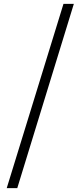

<svg xmlns="http://www.w3.org/2000/svg" viewBox="-20 -804 420 1001"><path d="M15 177 311 -784H365L70 177Z"/></svg>

Font: Noto Serif KR SemiBold
Style: Regular
Weight: 600
Designer: Ryoko NISHIZUKA 西塚涼子 (kana & ideographs); Frank Grießhammer (Latin, Greek & Cyrillic); Wenlong ZHANG 张文龙 (bopomofo); San
Foundry: Adobe
Version: Version 2.003-H1;hotconv 1.1.1;makeotfexe 2.6.0